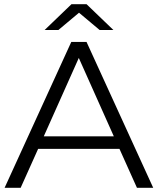

<svg xmlns="http://www.w3.org/2000/svg" viewBox="-20 -901 757 921"><path d="M553 -187H163L79 0H2L322 -700H395L715 0H637ZM526 -247 358 -623 190 -247ZM458 -757 359 -840 260 -757H194L323 -881H395L524 -757Z"/></svg>

Font: APTA Sans Regular
Style: Regular
Weight: 400
Version: Version 7.200